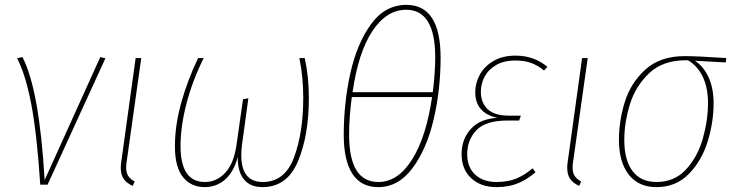

<svg xmlns="http://www.w3.org/2000/svg" viewBox="-20 -757 3010 787"><path d="M163 -19 391 -523 412 -518 175 0H145Q131 -213 107.5 -333.5Q84 -454 50 -518L72 -523Q141 -391 163 -19Z M500 -100Q497 -84 497 -71Q497 -49 505.5 -36Q514 -23 532 -13L524 5Q498 -7 486.5 -24.5Q475 -42 475 -69Q475 -83 478 -101L536 -519H559Z M697 -158Q697 -242 722.5 -334.5Q748 -427 792 -519H815Q769 -427 744.5 -333Q720 -239 720 -158Q720 -11 820 -11Q868 -11 903.5 -49Q939 -87 950 -167L976 -350L998 -354L972 -164Q969 -142 969 -121Q969 -11 1057 -11Q1148 -11 1185.5 -112.5Q1223 -214 1223 -356Q1223 -444 1207 -519H1229Q1246 -443 1246 -356Q1246 -202 1201.5 -96Q1157 10 1056 10Q1004 10 978.5 -23.5Q953 -57 955 -114Q938 -52 902.5 -21Q867 10 819 10Q763 10 730 -31Q697 -72 697 -158Z M1786 -520Q1786 -389 1757.5 -267.5Q1729 -146 1671 -68Q1613 10 1530 10Q1460 10 1424.5 -44.5Q1389 -99 1389 -204Q1389 -335 1416 -456.5Q1443 -578 1500.5 -657.5Q1558 -737 1646 -737Q1786 -737 1786 -520ZM1425 -379H1754Q1764 -464 1764 -521Q1764 -717 1645 -717Q1565 -717 1507 -630.5Q1449 -544 1425 -379ZM1422 -359Q1411 -277 1411 -204Q1411 -11 1531 -11Q1611 -11 1669 -103Q1727 -195 1751 -359Z M1872 -126Q1872 -186 1909.5 -228Q1947 -270 2019 -274Q1928 -293 1928 -380Q1928 -416 1946.5 -450.5Q1965 -485 2002.5 -507Q2040 -529 2093 -529Q2169 -529 2224 -483L2210 -468Q2186 -488 2158 -498.5Q2130 -509 2093 -509Q2045 -509 2013 -490Q1981 -471 1966 -442Q1951 -413 1951 -381Q1951 -336 1979 -309.5Q2007 -283 2065 -283H2115L2108 -263H2061Q1970 -263 1932.5 -223Q1895 -183 1895 -125Q1895 -72 1927.5 -41.5Q1960 -11 2015 -11Q2062 -11 2096 -25Q2130 -39 2163 -67L2175 -51Q2142 -22 2104 -6Q2066 10 2015 10Q1951 10 1911.5 -26.5Q1872 -63 1872 -126Z M2330 -100Q2327 -84 2327 -71Q2327 -49 2335.5 -36Q2344 -23 2362 -13L2354 5Q2328 -7 2316.5 -24.5Q2305 -42 2305 -69Q2305 -83 2308 -101L2366 -519H2389Z M2517 -184Q2517 -261 2541 -339Q2565 -417 2625.5 -472Q2686 -527 2787 -527Q2837 -527 2957 -519L2955 -501L2828 -508Q2864 -485 2884.5 -440Q2905 -395 2905 -334Q2905 -257 2881 -178Q2857 -99 2804 -44.5Q2751 10 2671 10Q2597 10 2557 -41.5Q2517 -93 2517 -184ZM2882 -334Q2882 -398 2860.5 -442.5Q2839 -487 2800 -510H2791Q2697 -510 2641 -457Q2585 -404 2562 -329.5Q2539 -255 2539 -183Q2539 -100 2573 -55.5Q2607 -11 2671 -11Q2745 -11 2792.5 -63Q2840 -115 2861 -189.5Q2882 -264 2882 -334Z"/></svg>

Font: Fira Sans Condensed Thin
Style: Italic
Weight: 250
Width: 3
Italic angle: -8°
Designer: Carrois Corporate & Edenspiekermann AG
Foundry: Carrois Corporate GbR & Edenspiekermann AG
Version: Version 4.203